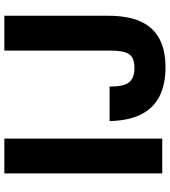

<svg xmlns="http://www.w3.org/2000/svg" viewBox="31 -798 782 884"><g transform="rotate(-90 422.0 -356.0)"><path d="M65.5 0V-727H226V0ZM553.5 15Q476.5 15 422 -12Q367.5 -39 338 -96Q308.5 -153 306.5 -242.5H465.5Q465 -177.5 485 -152.8Q505 -128 550.5 -128Q580.5 -128 598 -137.5Q615.5 -147 623.2 -171.2Q631 -195.5 631 -238.5V-727H791.5V-248.5Q791.5 -160 765.8 -101.5Q740 -43 687.2 -14Q634.5 15 553.5 15Z"/></g></svg>

Font: Spline Sans
Style: Regular
Weight: 400
Designer: Eben Sorkin, Mirko Velimirovic
Foundry: Sorkin Type
Version: Version 1.001